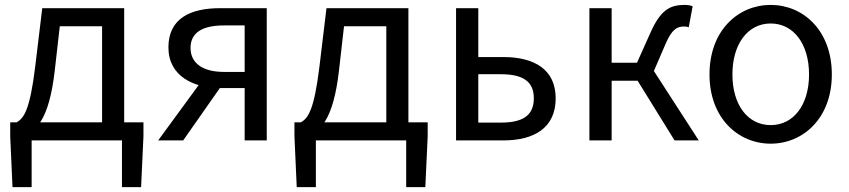

<svg xmlns="http://www.w3.org/2000/svg" viewBox="-20 -577 3490 789"><path d="M110 0H481.2V192.1H559.8L569.5 -16.5V-74.3H22V-16.5L31.4 192.1H110ZM399.5 -27.6H490.3V-543.4H153.6L124.6 -302.5C103.1 -127 78.7 -90.6 48 -74.3L69.5 -20.8C126.9 -32.5 181.6 -84.1 204.8 -285.3L225.7 -469H399.5Z M985.4 0H1076.2V-543.4H884.3C763.3 -543.4 672.1 -501.9 672.1 -382.3C672.1 -262.7 777.8 -215.2 884.7 -215.2H985.4ZM900.2 -281.5C814.2 -281.5 763 -316.4 763 -380.3C763 -444.4 814.2 -472.5 900.2 -472.5H985.4V-281.5ZM630 0H732.8L897.3 -234.9L821.4 -261.6Z M1278 0H1649.2V192.1H1727.8L1737.5 -16.5V-74.3H1190V-16.5L1199.4 192.1H1278ZM1567.5 -27.6H1658.3V-543.4H1321.6L1292.6 -302.5C1271.1 -127 1246.7 -90.6 1216 -74.3L1237.5 -20.8C1294.9 -32.5 1349.6 -84.1 1372.8 -285.3L1393.7 -469H1567.5Z M1854.1 0H2048C2176.9 0 2263.5 -52.7 2263.5 -173C2263.5 -290.8 2176.9 -342.6 2048 -342.6H1945.5V-543.4H1854.1ZM1945.5 -73.2V-272H2038.2C2130 -272 2173.7 -241.4 2173.7 -173.4C2173.7 -103.5 2130 -73.2 2038.2 -73.2Z M2402.1 0H2493.5V-245.3H2600.2L2752 0H2851.4L2667.1 -285.2L2713.7 -393.5C2741.4 -459.2 2763.4 -468.1 2792 -468.1C2800 -468.1 2803.9 -466.9 2810.3 -464.9L2826.3 -551.2C2818.4 -554.8 2806.1 -556.8 2794 -556.8C2735.2 -556.8 2695.4 -539 2652.1 -440.8L2597.6 -319.1H2493.5V-543.4H2402.1Z M3147.1 13.4C3280.2 13.4 3398.3 -91.1 3398.3 -271C3398.3 -452.3 3280.2 -556.8 3147.1 -556.8C3013.7 -556.8 2895.6 -452.3 2895.6 -271C2895.6 -91.1 3013.7 13.4 3147.1 13.4ZM3147.1 -62.9C3052.7 -62.9 2989.8 -146.1 2989.8 -271C2989.8 -396.1 3052.7 -480.5 3147.1 -480.5C3241.2 -480.5 3304.7 -396.1 3304.7 -271C3304.7 -146.1 3241.2 -62.9 3147.1 -62.9Z"/></svg>

Font: Source Han Sans JP VF
Style: Regular
Weight: 250
Designer: Ryoko NISHIZUKA 西塚涼子 (kana, bopomofo & ideographs); Paul D. Hunt (Latin, Greek & Cyrillic); Sandoll Communications 산돌커뮤니
Foundry: Adobe
Version: Version 2.004;hotconv 1.0.118;makeotfexe 2.5.65603